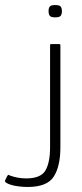

<svg xmlns="http://www.w3.org/2000/svg" viewBox="-118 -647 324 763"><path d="M-97 68 -89 52Q-87 49 -85 48Q-83 47 -80 50Q-48 62 -14 62Q44 62 62.5 30.5Q81 -1 81 -62V-467Q81 -472 84 -472H117Q122 -472 122 -467V-62Q122 14 95.5 55Q69 96 -8 96Q-26 96 -45.5 93.5Q-65 91 -79 86Q-83 85 -92 80Q-101 75 -97 68ZM128 -603Q128 -590 123 -584Q118 -578 101 -578Q85 -578 80 -584Q75 -590 75 -603Q75 -615 80 -621Q85 -627 101 -627Q118 -627 123 -621Q128 -615 128 -603Z"/></svg>

Font: Glory Thin ExtraLight
Style: Regular
Weight: 250
Version: Version 1.011